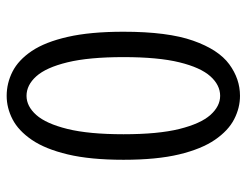

<svg xmlns="http://www.w3.org/2000/svg" viewBox="-104 -642 757 590"><g transform="rotate(90 275.0 -347.5)"><path d="M275 11Q236 11 200.5 -7Q165 -25 137.2 -66.2Q109.5 -107.5 93.8 -176.8Q78 -246 78 -348Q78 -484 105.5 -562Q133 -640 178 -673Q223 -706 275 -706Q312 -706 347 -688Q382 -670 410.2 -628.8Q438.5 -587.5 455 -518.8Q471.5 -450 471.5 -348Q471.5 -246 455 -176.8Q438.5 -107.5 410.2 -66.2Q382 -25 347 -7Q312 11 275 11ZM275 -50Q307 -50 333.8 -80Q360.5 -110 376.8 -175.8Q393 -241.5 393 -348Q393 -454.5 376.8 -519.8Q360.5 -585 333.8 -615Q307 -645 275 -645Q242 -645 215 -615Q188 -585 172 -519.8Q156 -454.5 156 -348Q156 -241.5 172 -175.8Q188 -110 215 -80Q242 -50 275 -50Z"/></g></svg>

Font: Trispace SemiCondensed Light
Style: Regular
Weight: 300
Width: 4
Designer: Tyler Finck
Foundry: Etcetera Type Company
Version: Version 1.210; ttfautohint (v1.8.3)